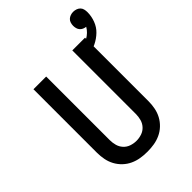

<svg xmlns="http://www.w3.org/2000/svg" viewBox="-254 -1015 1143 1143"><g transform="rotate(-45 317.5 -443.0)"><path d="M300 8Q271 8 243 3.5Q215 -1 189 -13Q163 -25 142 -45Q121 -65 107.5 -90Q94 -115 88.5 -143.5Q83 -172 83 -200V-735H190V-200Q190 -177 196 -155Q202 -133 217.5 -116Q233 -99 255 -91.5Q277 -84 300 -84Q323 -84 345 -91.5Q367 -99 382.5 -116Q398 -133 404 -155Q410 -177 410 -200V-735H517V-200Q517 -172 511.5 -143.5Q506 -115 492.5 -90Q479 -65 458 -45Q437 -25 411 -13Q385 -1 357 3.5Q329 8 300 8ZM464 -643 446 -700Q464 -704 481.5 -710Q499 -716 515.5 -725Q532 -734 545.5 -747Q559 -760 568 -776Q557 -777 547 -781.5Q537 -786 530 -794Q523 -802 520 -813Q517 -824 517 -835Q517 -846 520.5 -858Q524 -870 532.5 -878Q541 -886 552.5 -890Q564 -894 576 -894Q588 -894 600 -890Q612 -886 620.5 -877.5Q629 -869 632 -857Q635 -845 635 -832Q635 -798 622.5 -764.5Q610 -731 585 -707Q560 -683 528.5 -667.5Q497 -652 464 -643Z"/></g></svg>

Font: Iosevka Custom SmBdEx
Style: Regular
Weight: 600
Width: 7
Monospace: yes
Designer: Belleve Invis
Foundry: Belleve Invis
Version: Version 11.2.4; ttfautohint (v1.8.4)